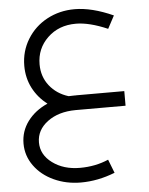

<svg xmlns="http://www.w3.org/2000/svg" viewBox="-59 -557 752 971"><g transform="rotate(-5 317.5 -71.0)"><path d="M316.9 0Q230 0.5 174.1 42.2Q118.2 84 118.2 147Q118.2 209.5 174.8 251.2Q231.4 293 314 293Q393.1 293 459 264.2L485.8 333Q398.9 367.2 313 367.2Q238.3 367.2 175.8 338.4Q113.3 309.6 76.7 258.8Q40 208 40 146Q40 83.5 77.1 33.4Q114.3 -16.6 178.2 -44.9Q130.9 -81.1 104.5 -132.3Q78.1 -183.6 78.1 -245.1Q78.1 -319.3 115.5 -380.1Q152.8 -440.9 216.3 -474.9Q279.8 -508.8 356 -508.8Q443.4 -508.8 551.8 -460L517.1 -395Q424.3 -435.1 356 -435.1Q269 -435.1 212.4 -380.6Q155.8 -326.2 155.8 -246.1Q155.8 -183.6 191.9 -137.7Q228 -91.8 288.1 -73.2Q299.3 -74.2 323.2 -74.2V-71.8L324.2 -74.2H570.8V0Z"/></g></svg>

Font: Montserrat-Arabic Light
Style: Regular
Weight: 300
Designer: Mohamed Gaber
Foundry: Kief Type Foundry
Version: Version 5.008;PS 005.008;hotconv 1.0.88;makeotf.lib2.5.64775